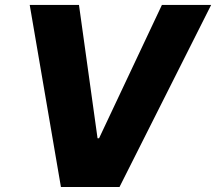

<svg xmlns="http://www.w3.org/2000/svg" viewBox="-20 -747 864 767"><path d="M295.5 -727.3H98.7L223.4 0H457.4L823.5 -727.3H626.8L375.7 -194.6H369.7Z"/></svg>

Font: TID UI Extra Bold
Style: Italic
Weight: 800
Italic angle: -9.39999°
Designer: The TID Project Authors
Foundry: Bakken & Bæck
Version: Version 1.001;hotconv 1.0.109;makeotfexe 2.5.65596